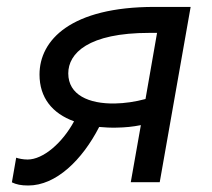

<svg xmlns="http://www.w3.org/2000/svg" viewBox="-20 -538 626 567"><path d="M324.7 -161.1C350.1 -161.6 371.6 -163.6 396 -168.5L366.2 0H451.7L543 -517.6H436.5C189.5 -517.6 96.7 -419.9 96.7 -317.9C96.7 -249.5 134.3 -203.1 198.7 -179.7C164.1 -115.7 107.4 -66.9 61.5 -66.9C48.3 -66.9 34.7 -69.8 27.8 -72.3L15.1 0.5C28.3 6.8 42 9.8 63.5 9.8C145.5 9.8 222.7 -65.4 272.9 -163.1C289.6 -161.6 306.6 -160.6 324.7 -161.1ZM409.7 -245.6C378.9 -237.3 348.1 -232.9 319.3 -232.4C242.2 -231 181.6 -257.8 181.6 -321.3C181.6 -380.4 240.2 -440.9 421.4 -440.9H443.8Z"/></svg>

Font: Cascadia Code PL SemiLight
Style: Italic
Weight: 350
Italic angle: -10°
Monospace: yes
Designer: Aaron Bell
Foundry: Saja Typeworks
Version: Version 2404.023